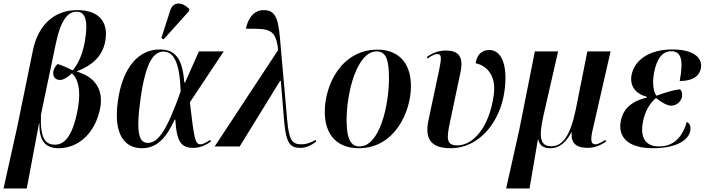

<svg xmlns="http://www.w3.org/2000/svg" viewBox="-55 -826 3975 1083"><path d="M-35 237H96L165 -130H167C166 -41 193 10 275 10C391 10 485 -79 511 -221C529 -330 472 -395 379 -422V-424C455 -453 523 -502 539 -595C556 -691 515 -769 380 -769C260 -769 161 -695 130 -539L43 -114ZM255 -10C199 -10 171 -48 176 -179L260 -581C290 -723 332 -760 377 -760C425 -760 445 -713 423 -589C410 -517 383 -459 354 -429C323 -446 290 -459 270 -465C256 -453 248 -435 246 -423C241 -391 259 -375 283 -375C308 -375 333 -397 350 -412C386 -383 402 -316 385 -218C354 -42 300 -10 255 -10Z M868 -604 1011 -763 1013 -775C974 -815 922 -821 905 -766L855 -611ZM747 10C836 10 888 -59 930 -151H934C941 -24 969 8 1035 8C1080 8 1113 -12 1135 -28L1130 -37C1115 -26 1092 -12 1076 -12C1045 -12 1040 -44 1016 -249L1207 -536H1067L989 -361H984C975 -510 922 -547 846 -547C731 -547 638 -453 610 -257C583 -65 649 10 747 10ZM779 -20C732 -20 709 -67 738 -271C766 -469 809 -535 867 -535C925 -535 959 -473 964 -310C888 -97 840 -20 779 -20Z M1156 0H1297L1525 -370H1529L1548 -140C1559 -13 1584 8 1640 8C1667 8 1698 -3 1729 -28L1725 -37C1704 -23 1673 -12 1646 -12C1592 -12 1576 -34 1565 -147L1528 -567C1517 -704 1509 -769 1433 -769C1368 -769 1341 -709 1332 -664C1463 -664 1500 -667 1514 -544Z M1969 10C2172 10 2263 -196 2263 -340C2263 -486 2178 -546 2075 -546C1869 -546 1777 -345 1777 -196C1777 -57 1854 10 1969 10ZM1973 0C1925 0 1900 -40 1900 -148C1900 -307 1959 -536 2069 -536C2119 -536 2139 -496 2139 -387C2139 -228 2086 0 1973 0Z M2487 10C2651 10 2766 -141 2790 -308C2810 -444 2781 -544 2704 -544C2665 -544 2635 -520 2628 -469C2680 -459 2747 -411 2730 -289C2704 -103 2611 -6 2525 -6C2461 -6 2463 -45 2485 -146L2542 -416C2563 -513 2526 -541 2459 -541C2418 -541 2383 -526 2353 -505L2357 -496C2381 -514 2401 -522 2413 -521C2435 -521 2437 -503 2422 -431L2362 -149C2338 -37 2381 10 2487 10Z M2800 237H2932L2979 -39H2981C2989 -4 3012 10 3049 10C3103 10 3139 -26 3167 -78H3170C3164 -12 3203 8 3259 8C3298 8 3331 -5 3364 -28L3359 -37C3339 -23 3317 -12 3303 -12C3284 -12 3273 -25 3286 -85L3389 -536H3258L3193 -210C3163 -63 3119 -1 3056 -1C2995 -1 2981 -44 3010 -172L3093 -536H2962L2874 -94Z M3628 10C3769 10 3832 -41 3839 -91C3842 -110 3837 -131 3819 -138C3787 -29 3724 0 3662 0C3584 0 3556 -53 3571 -135C3583 -204 3615 -248 3645 -273C3674 -251 3706 -230 3731 -230C3760 -230 3787 -252 3792 -281C3795 -300 3790 -314 3781 -322C3750 -320 3699 -305 3648 -286C3634 -305 3622 -345 3634 -414C3649 -496 3682 -537 3731 -537C3788 -537 3801 -488 3779 -369C3857 -369 3891 -399 3899 -443C3907 -492 3869 -547 3737 -547C3611 -547 3523 -490 3507 -401C3497 -341 3529 -297 3594 -280V-276C3518 -258 3460 -220 3446 -140C3431 -54 3486 10 3628 10Z"/></svg>

Font: Noto Serif Display SemiCondensed SemiBold
Style: Italic
Weight: 600
Width: 4
Italic angle: -12°
Designer: Monotype Design Team
Foundry: Monotype Imaging Inc.
Version: Version 2.009